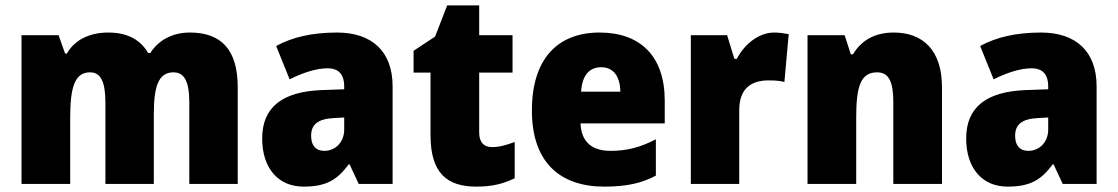

<svg xmlns="http://www.w3.org/2000/svg" viewBox="-20 -684 4157 714"><path d="M686 -563C621 -563 570 -535 539 -487H531C504 -533 458 -563 383 -563C308 -563 255 -532 229 -485H222L198 -553H60V0H241V-244C241 -358 257 -415 315 -415C354 -415 372 -381 372 -303V0H552V-260C552 -362 569 -415 625 -415C664 -415 684 -384 684 -303V0H864V-360C864 -500 802 -563 686 -563Z M1233 -563C1142 -563 1067 -546 1007 -513L1057 -389C1109 -415 1158 -430 1198 -430C1237 -430 1260 -410 1260 -362V-352L1175 -349C1032 -343 955 -287 955 -169C955 -59 1014 10 1109 10C1193 10 1234 -15 1277 -73H1280L1314 0H1440V-363C1440 -494 1362 -563 1233 -563ZM1222 -245 1260 -247V-202C1260 -155 1227 -123 1186 -123C1156 -123 1137 -141 1137 -179C1137 -220 1161 -242 1222 -245Z M1810 -137C1779 -137 1762 -155 1762 -191V-414H1886V-553H1762V-664H1643L1598 -548L1518 -495V-414H1581V-182C1581 -39 1643 10 1752 10C1814 10 1854 -2 1894 -21V-156C1864 -145 1838 -137 1810 -137Z M2210 -563C2055 -563 1958 -467 1958 -273C1958 -81 2062 10 2227 10C2311 10 2367 -3 2419 -31V-166C2361 -136 2312 -123 2250 -123C2177 -123 2141 -161 2139 -225H2452V-310C2452 -476 2360 -563 2210 -563ZM2216 -434C2261 -434 2286 -400 2287 -343H2141C2145 -408 2175 -434 2216 -434Z M2859 -563C2799 -563 2746 -516 2720 -465H2711L2684 -553H2549V0H2729V-274C2729 -364 2784 -385 2838 -385C2867 -385 2884 -383 2897 -379L2913 -557C2898 -560 2877 -563 2859 -563Z M3304 -563C3233 -563 3183 -534 3152 -482H3144L3121 -553H2983V0H3164V-246C3164 -362 3180 -415 3242 -415C3287 -415 3302 -377 3302 -304V0H3483V-360C3483 -497 3412 -563 3304 -563Z M3851 -563C3760 -563 3685 -546 3625 -513L3675 -389C3727 -415 3776 -430 3816 -430C3855 -430 3878 -410 3878 -362V-352L3793 -349C3650 -343 3573 -287 3573 -169C3573 -59 3632 10 3727 10C3811 10 3852 -15 3895 -73H3898L3932 0H4058V-363C4058 -494 3980 -563 3851 -563ZM3840 -245 3878 -247V-202C3878 -155 3845 -123 3804 -123C3774 -123 3755 -141 3755 -179C3755 -220 3779 -242 3840 -245Z"/></svg>

Font: Noto Sans Telugu SemiCondensed Black
Style: Regular
Weight: 900
Width: 4
Designer: Jelle Bosma - Monotype Design Team
Foundry: Monotype Imaging Inc.
Version: Version 2.005